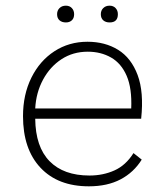

<svg xmlns="http://www.w3.org/2000/svg" viewBox="-20 -649 570 676"><path d="M293 7Q184 7 122.5 -58.5Q61 -124 61 -240Q61 -316 90.5 -375.5Q120 -435 171.5 -468.5Q223 -502 288 -502Q350 -502 396 -473.5Q442 -445 464.5 -385Q487 -325 477 -231H104Q105 -132 154.5 -81.5Q204 -31 295 -31Q343 -31 383 -49Q423 -67 450 -110L479 -87Q451 -42 404.5 -17.5Q358 7 293 7ZM289 -467Q237 -467 196.5 -440.5Q156 -414 131.5 -368.5Q107 -323 104 -267H442Q445 -338 426 -382Q407 -426 371 -446.5Q335 -467 289 -467ZM212 -570Q198 -570 189.5 -577.5Q181 -585 181 -599Q181 -612 189.5 -620.5Q198 -629 212 -629Q225 -629 233 -620.5Q241 -612 241 -599Q241 -585 233 -577.5Q225 -570 212 -570ZM366 -570Q352 -570 343.5 -577.5Q335 -585 335 -599Q335 -612 343.5 -620.5Q352 -629 366 -629Q379 -629 387 -620.5Q395 -612 395 -599Q395 -570 366 -570Z"/></svg>

Font: Livvic ExtraLight
Style: Regular
Weight: 275
Designer: Jacques Le Bailly, Baron von Fonthausen
Version: Version 1.001; ttfautohint (v1.8.2)